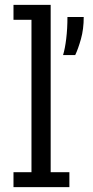

<svg xmlns="http://www.w3.org/2000/svg" viewBox="-20 -770 384 790"><path d="M35.5 0V-61.5H109.5V-688.5H35.5V-750H188.5V-61.5H265.5V0ZM239.5 -543.5Q247.5 -569.5 252.5 -610.8Q257.5 -652 257.5 -700H324.5Q324.5 -650 313 -609.2Q301.5 -568.5 289.5 -543.5Z"/></svg>

Font: Trispace Condensed Light
Style: Regular
Weight: 300
Width: 3
Designer: Tyler Finck
Foundry: Etcetera Type Company
Version: Version 1.210; ttfautohint (v1.8.3)